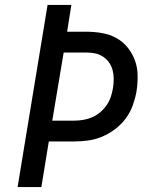

<svg xmlns="http://www.w3.org/2000/svg" viewBox="-20 -755 640 775"><path d="M51 0 172 -735H268L251 -627H328Q361 -627 392 -621.5Q423 -616 449.5 -601.5Q476 -587 495 -563.5Q514 -540 524.5 -511.5Q535 -483 535.5 -450.5Q536 -418 531 -386Q526 -358 516 -330Q506 -302 488 -277.5Q470 -253 445 -234Q420 -215 392.5 -203.5Q365 -192 336.5 -188Q308 -184 279 -184H177L147 0ZM191 -268H279Q297 -268 315.5 -271Q334 -274 351.5 -281.5Q369 -289 384 -301.5Q399 -314 410 -330Q421 -346 427 -363.5Q433 -381 436 -399Q439 -418 439 -436.5Q439 -455 434.5 -472Q430 -489 420 -503Q410 -517 395.5 -526.5Q381 -536 364 -539.5Q347 -543 328 -543H237Z"/></svg>

Font: Iosevka Aile Medium Oblique
Style: Regular
Weight: 500
Italic angle: -9°
Designer: Belleve Invis
Foundry: Belleve Invis
Version: Version 31.1.0; ttfautohint (v1.8.4)